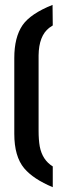

<svg xmlns="http://www.w3.org/2000/svg" viewBox="-20 -738 258 794"><path d="M39.1 -184.6Q39.1 -90.8 80.1 -42Q118.2 2.9 198.2 36.1V-49.8Q155.3 -76.2 144.5 -131.8Q139.6 -159.2 139.6 -197.3V-508.8Q140.6 -589.8 183.6 -623Q191.4 -628.9 198.2 -632.8L197.3 -717.8Q106.4 -681.6 73.2 -633.8Q39.1 -584 39.1 -498Z"/></svg>

Font: Post No Bills Colombo ExtraBold
Style: Regular
Weight: 800
Designer: Kosala Senevirathne, Siva Puranthara, Lasantha Premarathna, Tharique Azeez
Foundry: Mooniak
Version: Version 1.220 ; ttfautohint (v1.6)